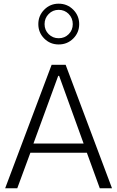

<svg xmlns="http://www.w3.org/2000/svg" viewBox="-20 -1017 632 1037"><path d="M296.9 -997.1Q343.3 -997.1 375.5 -964.8Q407.7 -932.6 407.7 -886.7Q407.7 -840.8 375.5 -808.8Q343.3 -776.9 296.9 -776.9Q251 -776.9 219 -808.8Q187 -840.8 187 -886.7Q187 -932.6 219 -964.8Q251 -997.1 296.9 -997.1ZM296.9 -963.9Q265.1 -963.9 242.9 -941.4Q220.7 -918.9 220.7 -886.7Q220.7 -854.5 242.9 -832.5Q265.1 -810.5 296.9 -810.5Q329.1 -810.5 351.1 -832.5Q373 -854.5 373 -886.7Q373 -918.9 351.1 -941.4Q329.1 -963.9 296.9 -963.9ZM144 -191.9 73.2 0H7.8L258.8 -667H334.5L585 0H519L449.2 -191.9ZM294.4 -607.4 160.6 -241.7H431.6L299.3 -607.4Z"/></svg>

Font: Estedad-FD Light
Style: Regular
Weight: 300
Designer: Amin Abedi
Version: Version 7.3